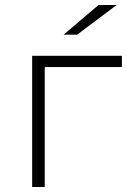

<svg xmlns="http://www.w3.org/2000/svg" viewBox="-20 -744 505 764"><path d="M465 -477V-522H108V0H158V-477ZM372 -724 233 -606H287L444 -724Z"/></svg>

Font: Montserrat Custom ExtraLight
Style: Regular
Weight: 300
Designer: Julieta Ulanovsky
Foundry: Julieta Ulanovsky
Version: Version 7.200